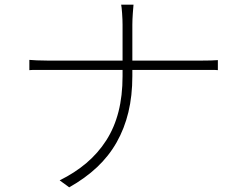

<svg xmlns="http://www.w3.org/2000/svg" viewBox="-20 -781 1040 824"><path d="M506 -675Q506 -696 504 -724Q502 -752 500 -761H553Q552 -752 550 -724Q548 -696 548 -675Q548 -646 548 -605Q548 -564 548 -523Q548 -482 548 -454Q548 -370 531 -299.5Q514 -229 480.5 -170Q447 -111 396.5 -63.5Q346 -16 277 23L236 -7Q301 -39 351 -81.5Q401 -124 436 -178.5Q471 -233 488.5 -301.5Q506 -370 506 -454Q506 -481 506 -522Q506 -563 506 -604.5Q506 -646 506 -675ZM106 -524Q115 -523 137.5 -522Q160 -521 184 -521Q193 -521 231.5 -521Q270 -521 327 -521Q384 -521 450.5 -521Q517 -521 583.5 -521Q650 -521 706.5 -521Q763 -521 800.5 -521Q838 -521 846 -521Q864 -521 885.5 -521.5Q907 -522 915 -523V-480Q907 -481 885 -481Q863 -481 845 -481Q837 -481 799.5 -481Q762 -481 705.5 -481Q649 -481 583 -481Q517 -481 450.5 -481Q384 -481 327.5 -481Q271 -481 232.5 -481Q194 -481 185 -481Q160 -481 137.5 -481Q115 -481 106 -480Z"/></svg>

Font: Noto Sans KR ExtraLight
Style: Regular
Weight: 250
Designer: Ryoko NISHIZUKA  (kana, bopomofo & ideographs); Paul D. Hunt (Latin, Greek & Cyrillic); Sandoll Communications , Soo-you
Foundry: Adobe
Version: Version 2.004-H2;hotconv 1.0.118;makeotfexe 2.5.65603